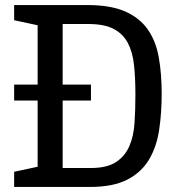

<svg xmlns="http://www.w3.org/2000/svg" viewBox="-20 -740 706 760"><path d="M36 -405H129V-640L36 -660V-720H325Q417 -720 474.5 -695Q532 -670 564.5 -624Q597 -578 608.5 -513Q620 -448 620 -369Q620 -293 610 -226Q600 -159 570 -108.5Q540 -58 484 -29Q428 0 336 0H36V-60L129 -80V-342H36ZM228 -645V-405H340V-342H228V-75H340Q403 -75 438.5 -98Q474 -121 491.5 -160.5Q509 -200 512.5 -253Q516 -306 516 -367Q516 -431 510.5 -482.5Q505 -534 486 -570Q467 -606 430 -625.5Q393 -645 329 -645Z"/></svg>

Font: HermeneusOne
Style: Regular
Weight: 400
Designer: Rodrigo Fuenzalida, Pablo Impallari
Foundry: Pablo Impallari, Rodrigo Fuenzalida
Version: Version 1.000; ttfautohint (v0.8) -G 200 -r 50